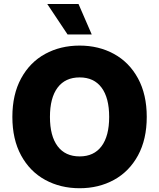

<svg xmlns="http://www.w3.org/2000/svg" viewBox="-20 -949 811 978"><path d="M385.7 9.8Q288.1 9.8 210.2 -32.7Q132.3 -75.2 87.6 -157.2Q43 -239.3 43 -353.5Q43 -467.8 87.6 -549.8Q132.3 -631.8 210 -674.3Q287.6 -716.8 385.7 -716.8Q482.9 -716.8 560.5 -674.3Q638.2 -631.8 682.9 -549.8Q727.5 -467.8 727.5 -353.5Q727.5 -239.3 682.9 -157.2Q638.2 -75.2 560.5 -32.7Q482.9 9.8 385.7 9.8ZM385.7 -554.7Q312.5 -554.7 273.4 -502.7Q234.4 -450.7 234.4 -353.5Q234.4 -256.3 273.4 -204.3Q312.5 -152.3 385.7 -152.3Q458.5 -152.3 497.3 -204.3Q536.1 -256.3 536.1 -353.5Q536.1 -450.7 497.3 -502.7Q458.5 -554.7 385.7 -554.7ZM220.7 -928.7H379.9L447.3 -773.4H324.2Z"/></svg>

Font: Pretendard GOV Black
Style: Regular
Weight: 900
Designer: Base glyphs from Inter by Rasmus Andersson; Hangeul glyphs from Noto Sans CJK(Source Han Sans) by Jang Soo-young and Kan
Foundry: Kil Hyung-jin
Version: Version 1.309